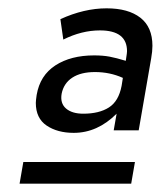

<svg xmlns="http://www.w3.org/2000/svg" viewBox="-20 -742 386 461"><path d="M66 -495Q66 -458 92 -440.5Q118 -423 157 -423Q214 -423 260 -469L253 -429H313L343 -602Q346 -619 346 -632Q346 -677 317 -699.5Q288 -722 236 -722Q182 -722 125 -696L132 -647Q176 -669 220 -669Q285 -669 285 -619Q285 -615 283 -603L282 -596Q259 -603 243 -606Q227 -609 206 -609Q150 -609 113 -585Q76 -561 68 -514Q66 -500 66 -495ZM27 -301H295L304 -353H36ZM180 -469Q153 -469 138.5 -481.5Q124 -494 128 -517Q133 -542 153.5 -555.5Q174 -569 208 -569Q244 -569 275 -555L272 -536Q265 -499 241.5 -484Q218 -469 180 -469Z"/></svg>

Font: Geom
Style: Italic
Weight: 400
Italic angle: -10°
Version: Version 1.102